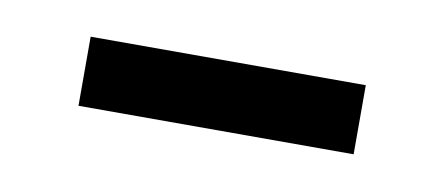

<svg xmlns="http://www.w3.org/2000/svg" viewBox="-26 -328 360 156"><g transform="rotate(10 154.0 -250.5)"><path d="M41 -222V-279H268V-222Z"/></g></svg>

Font: Assistant
Style: Regular
Weight: 400
Designer: Hebrew By Ben Nathan, Latin by Paul Hunt
Version: Version 2.001;PS 002.001;hotconv 1.0.88;makeotf.lib2.5.64775